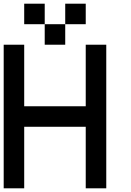

<svg xmlns="http://www.w3.org/2000/svg" viewBox="-20 -1020 707 1040"><path d="M111.1 -333.3V0H0V-777.8H111.1V-444.4H444.4V-777.8H555.6V0H444.4V-333.3ZM444.4 -888.9H333.3V-1000H444.4ZM333.3 -777.8H222.2V-888.9H333.3ZM222.2 -888.9H111.1V-1000H222.2Z"/></svg>

Font: Pixeloid Mono
Style: Regular
Weight: 400
Monospace: yes
Designer: GGBotNet
Foundry: GGBotNet
Version: 0.5